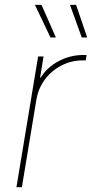

<svg xmlns="http://www.w3.org/2000/svg" viewBox="-20 -777 382 797"><path d="M48.3 0 138.2 -542.5H160.6L146.5 -454.6H148.9Q175.3 -497.6 223.4 -523.2Q271.5 -548.8 327.6 -548.8Q332 -548.8 333.5 -548.8Q335 -548.8 339.4 -548.8L335.9 -526.4Q333.5 -526.4 331.1 -526.4Q328.6 -526.4 324.2 -526.4Q276.4 -526.4 235.1 -505.1Q193.8 -483.9 166.3 -447Q138.7 -410.2 130.9 -362.3L70.8 0ZM319.3 -621.6 270.5 -756.8H295.9L341.8 -621.6ZM189.5 -621.6 125 -756.8H152.3L211.9 -621.6Z"/></svg>

Font: Inter 16pt Thin
Style: Italic
Weight: 250
Italic angle: -9.3988°
Version: Version 4.001;git-66647c0bb